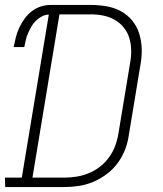

<svg xmlns="http://www.w3.org/2000/svg" viewBox="-36 -755 656 775"><path d="M-15 0 -16 -38H52L161 -696Q147 -696 133.5 -689Q120 -682 109 -671.5Q98 -661 90.5 -647.5Q83 -634 77 -620.5Q71 -607 68 -593Q65 -579 62 -565H19Q23 -585 28 -604.5Q33 -624 41.5 -642.5Q50 -661 62.5 -678.5Q75 -696 91.5 -709Q108 -722 128 -728.5Q148 -735 167 -735H331Q363 -735 394.5 -729.5Q426 -724 452.5 -709.5Q479 -695 498 -671.5Q517 -648 526 -619Q535 -590 536 -558Q537 -526 531 -494L484 -210Q480 -180 469 -151.5Q458 -123 439.5 -97.5Q421 -72 395 -52.5Q369 -33 340.5 -21Q312 -9 282.5 -4.5Q253 0 223 0ZM95 -38H223Q248 -38 273 -42Q298 -46 322.5 -56Q347 -66 368 -82.5Q389 -99 404.5 -120.5Q420 -142 429 -166.5Q438 -191 442 -216L489 -500Q494 -526 493.5 -552Q493 -578 486 -601.5Q479 -625 463.5 -644Q448 -663 427 -675Q406 -687 381.5 -692Q357 -697 331 -697H204Z"/></svg>

Font: Iosevka Etoile Extralight
Style: Italic
Weight: 200
Italic angle: -9°
Designer: Belleve Invis
Foundry: Belleve Invis
Version: Version 22.1.2; ttfautohint (v1.8.4)